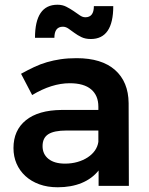

<svg xmlns="http://www.w3.org/2000/svg" viewBox="-20 -786 630 812"><path d="M246 -673Q210 -673 210 -626H128Q128 -766 223 -766Q244 -766 260.5 -757.5Q277 -749 291 -739.5Q305 -730 317 -721.5Q329 -713 341 -713Q377 -713 377 -760H459Q459 -621 364 -621Q341 -621 324.5 -629Q308 -637 294.5 -647Q281 -657 269.5 -665Q258 -673 246 -673ZM397 0V-65Q369 -30 325 -12Q281 6 224 6Q181 6 146.5 -6.5Q112 -19 87.5 -41.5Q63 -64 50 -94Q37 -124 37 -160Q37 -235 89.5 -277.5Q142 -320 240 -321H396V-335Q396 -382 365.5 -408Q335 -434 275 -434Q199 -434 116 -384L69 -474Q98 -490 124.5 -502.5Q151 -515 178.5 -523Q206 -531 236.5 -535.5Q267 -540 304 -540Q410 -540 466.5 -490Q523 -440 524 -350L525 0ZM255 -94Q283 -94 307.5 -101Q332 -108 351 -120.5Q370 -133 381.5 -149.5Q393 -166 396 -186V-234H261Q209 -234 184.5 -218.5Q160 -203 160 -168Q160 -134 185 -114Q210 -94 255 -94Z"/></svg>

Font: QuotatisMedium
Style: Regular
Weight: 500
Designer: Julieta Ulanovsky
Foundry: Quotatis-Medium
Version: Version 4.000;PS 004.000;hotconv 1.0.88;makeotf.lib2.5.64775